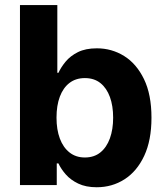

<svg xmlns="http://www.w3.org/2000/svg" viewBox="-20 -748 671 776"><path d="M370.7 8.8Q327 8.8 296.2 -6Q265.5 -20.7 246.1 -42.8Q226.7 -64.9 216.2 -87.5H209.4V0H60.7V-727.5H211.7V-453.7H216.2Q226.4 -476.1 245.3 -499Q264.3 -522 295.1 -537.4Q325.9 -552.7 371.5 -552.7Q431.5 -552.7 481.6 -521.7Q531.6 -490.6 561.9 -428.3Q592.2 -365.9 592.2 -272.1Q592.2 -181 562.9 -118.3Q533.6 -55.6 483.4 -23.4Q433.2 8.8 370.7 8.8ZM323 -111.5Q360.4 -111.5 385.7 -132Q411 -152.4 424.2 -188.8Q437.3 -225.2 437.3 -272.5Q437.3 -319.8 424.3 -355.8Q411.2 -391.8 386 -412.1Q360.7 -432.4 323 -432.4Q286.4 -432.4 260.8 -412.8Q235.3 -393.2 221.8 -357.3Q208.4 -321.4 208.4 -272.5Q208.4 -224.1 221.9 -188Q235.4 -151.9 261.1 -131.7Q286.8 -111.5 323 -111.5Z"/></svg>

Font: Inter
Style: Regular
Weight: 400
Designer: Rasmus Andersson
Foundry: rsms
Version: Version 4.000;git-8c9346024